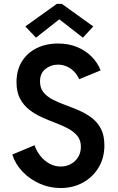

<svg xmlns="http://www.w3.org/2000/svg" viewBox="-20 -949 602 977"><path d="M288.6 7.8Q232.4 7.8 182.4 -14.4Q132.3 -36.6 95.5 -74.7Q58.6 -112.8 42.5 -162.6L155.8 -210Q166.5 -178.7 186.5 -154.3Q206.5 -129.9 232.9 -115.7Q259.3 -101.6 288.6 -101.6Q317.4 -101.6 340.8 -114.5Q364.3 -127.4 377.9 -150.1Q391.6 -172.9 391.6 -201.7Q391.6 -235.4 373.8 -257.3Q356 -279.3 326.9 -294.7Q297.9 -310.1 262.7 -323.5Q227.5 -336.9 192.6 -352.5Q157.7 -368.2 128.7 -390.9Q99.6 -413.6 81.8 -447.3Q64 -481 64 -531.2Q64 -591.8 91.1 -635.7Q118.2 -679.7 166 -703.6Q213.9 -727.5 275.4 -727.5Q329.1 -727.5 372.3 -709.7Q415.5 -691.9 446 -661.1Q476.6 -630.4 492.2 -590.8L382.8 -545.9Q372.6 -569.3 356.2 -585.7Q339.8 -602.1 318.8 -611.1Q297.9 -620.1 274.4 -620.1Q238.8 -620.1 211.2 -598.1Q183.6 -576.2 183.6 -534.2Q183.6 -500.5 201.4 -479Q219.2 -457.5 248.3 -442.4Q277.3 -427.2 312.5 -414.6Q347.7 -401.9 382.6 -386.7Q417.5 -371.6 446.8 -349.4Q476.1 -327.1 493.7 -293.5Q511.2 -259.8 511.2 -209Q511.2 -146 481.9 -96.9Q452.6 -47.9 402.1 -20Q351.6 7.8 288.6 7.8ZM163.1 -757.3 108.9 -814.5 269 -929.2H294.9L454.6 -814.5L401.9 -757.3L283.2 -849.6H280.3Z"/></svg>

Font: Reddit Mono SemiBold
Style: Regular
Weight: 600
Monospace: yes
Designer: Stephen Hutchings
Foundry: Reddit
Version: Version 1.014